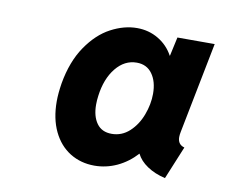

<svg xmlns="http://www.w3.org/2000/svg" viewBox="-49 -784 525 448"><g transform="rotate(10 213.5 -559.5)"><path d="M87.4 -525.4Q87.4 -543.9 91.3 -568.4Q100.6 -621.6 125 -657.2Q149.4 -692.9 180.7 -709.5Q211.9 -726.1 242.7 -726.1Q270.5 -726.1 293.2 -712.6Q315.9 -699.2 328.6 -675.8H329.1L338.9 -720.7H427.2L384.8 -505.4Q383.3 -498 383.3 -492.7Q383.3 -475.1 399.4 -470.7L367.2 -392.6Q342.3 -398.4 324.5 -410.4Q306.6 -422.4 298.8 -438.5Q278.8 -416.5 253.2 -404.5Q227.5 -392.6 199.7 -392.6Q167.5 -392.6 141.8 -408.4Q116.2 -424.3 101.8 -454.3Q87.4 -484.4 87.4 -525.4ZM305.7 -581.5Q305.7 -610.4 292.7 -628.4Q279.8 -646.5 255.9 -646.5Q227.1 -646.5 206.5 -621.1Q186 -595.7 180.7 -554.7Q179.2 -543.9 179.2 -533.7Q179.2 -505.9 191.2 -489.3Q203.1 -472.7 226.6 -472.7Q250.5 -472.7 268.6 -489.3Q286.6 -505.9 296.1 -531.2Q305.7 -556.6 305.7 -581.5Z"/></g></svg>

Font: Reddit Sans Chocolate ExBold
Style: Italic
Weight: 800
Italic angle: -11.25°
Designer: Stephen Hutchings
Version: Version 1.013